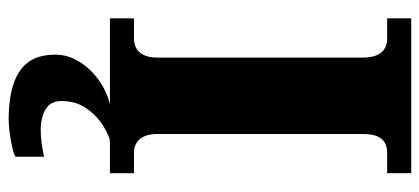

<svg xmlns="http://www.w3.org/2000/svg" viewBox="-290 -464 994 455"><g transform="rotate(90 207.5 -237.0)"><path d="M24 0V-57H72Q84 -57 94 -62Q104 -67 110.5 -79.5Q117 -92 117 -113V-598Q117 -621 110.5 -634Q104 -647 94 -652Q84 -657 72 -657H24V-714H391V-657H342Q329 -657 319 -651.5Q309 -646 303.5 -633.5Q298 -621 298 -598V-114Q298 -93 304 -80.5Q310 -68 320 -62.5Q330 -57 342 -57H391V0ZM264 240Q187 240 148.5 213.5Q110 187 110 130Q110 99 127 72Q144 45 171 26Q198 7 228 0H313Q292 6 270.5 21.5Q249 37 234.5 60Q220 83 220 115Q220 141 239.5 152.5Q259 164 289 164Q303 164 318.5 162Q334 160 352 156V224Q342 229 325 232.5Q308 236 291.5 238Q275 240 264 240Z"/></g></svg>

Font: Noto Serif Thai ExtraBold
Style: Regular
Weight: 800
Version: Version 2.001